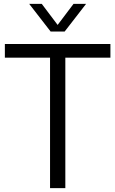

<svg xmlns="http://www.w3.org/2000/svg" viewBox="-20 -966 592 986"><path d="M237 0V-670H5V-740H547V-670H315.5V0ZM240 -804 130 -946H194.5L276 -838L357.5 -946H422L312 -804Z"/></svg>

Font: Encode Sans SemiCondensed SemiCondensed
Style: Regular
Weight: 400
Width: 4
Designer: Multiple Designers
Foundry: Impallari Type
Version: Version 3.000; ttfautohint (v1.8.3) -l 8 -r 50 -G 200 -x 14 